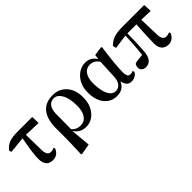

<svg xmlns="http://www.w3.org/2000/svg" viewBox="62 -1311 2294 2294"><g transform="rotate(-45 1208.5 -164.5)"><path d="M303.7 15.6Q189.5 15.6 189.5 -121.1Q189.5 -212.9 230.5 -426.8L20.5 -406.2L14.6 -438.5Q52.7 -486.3 102.5 -505.9Q153.3 -525.4 243.2 -525.4H492.2L496.1 -420.9L288.1 -427.7L293 -164.1Q294.9 -113.3 312.5 -91.8Q327.1 -71.3 358.4 -71.3Q386.7 -71.3 411.1 -85L420.9 -66.4Q386.7 15.6 303.7 15.6Z M599.6 209 589.8 203.1 597.7 -30.3V-229.5Q598.6 -387.7 667 -465.8Q731.4 -538.1 849.6 -538.1Q951.2 -538.1 1016.6 -469.7Q1089.8 -395.5 1089.8 -263.7Q1089.8 -136.7 1022.5 -58.6Q959 15.6 865.2 15.6Q767.6 15.6 712.9 -68.4L736.3 184.6ZM826.2 -43Q892.6 -43 929.7 -92.8Q967.8 -144.5 967.8 -242.2Q967.8 -370.1 924.8 -440.4Q887.7 -502 832 -502Q779.3 -502 750 -462.4Q720.7 -422.9 719.7 -351.6L717.8 -92.8Q763.7 -43 826.2 -43Z M1386.7 15.6Q1292 15.6 1232.4 -54.7Q1168 -129.9 1168 -260.7Q1168 -386.7 1242.2 -466.8Q1309.6 -538.1 1399.4 -538.1Q1489.3 -538.1 1540 -455.1L1547.9 -516.6L1662.1 -533.2L1671.9 -525.4Q1634.8 -256.8 1634.8 -141.6Q1634.8 -93.8 1648.4 -73.2Q1660.2 -55.7 1685.5 -55.7Q1710.9 -55.7 1727.5 -65.4L1738.3 -45.9Q1725.6 -18.6 1700.2 -2.9Q1670.9 15.6 1631.8 15.6Q1556.6 15.6 1539.1 -82Q1499 15.6 1386.7 15.6ZM1418.9 -37.1Q1462.9 -37.1 1492.2 -72.3Q1521.5 -108.4 1524.4 -169.9L1536.1 -413.1Q1494.1 -481.4 1419.9 -481.4Q1361.3 -481.4 1327.1 -434.6Q1291 -385.7 1291 -299.8Q1291 -170.9 1327.1 -101.6Q1361.3 -37.1 1418.9 -37.1Z M1874 15.6Q1841.8 15.6 1821.3 -2.4Q1800.8 -20.5 1800.8 -49.8Q1800.8 -85.9 1824.2 -106.4Q1864.3 -115.2 1945.3 -121.1Q1957 -206.1 1965.8 -380.9Q1966.8 -411.1 1967.8 -425.8L1784.2 -400.4L1774.4 -444.3Q1818.4 -487.3 1869.1 -505.9Q1923.8 -525.4 2009.8 -525.4H2383.8L2389.6 -419.9L2235.4 -425.8L2243.2 -162.1Q2247.1 -71.3 2306.6 -71.3Q2335.9 -71.3 2361.3 -84L2371.1 -66.4Q2335 15.6 2258.8 15.6Q2204.1 15.6 2173.8 -16.6Q2141.6 -49.8 2141.6 -118.2Q2141.6 -238.3 2155.3 -427.7H2002.9Q2001 -236.3 1992.2 -139.6Q1982.4 15.6 1874 15.6Z"/></g></svg>

Font: Bpmf GenRyu Min B
Style: B
Weight: 700
Foundry: But Ko
Version: Version 1.320